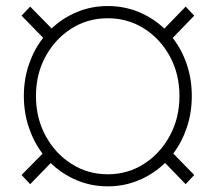

<svg xmlns="http://www.w3.org/2000/svg" viewBox="-20 -623 735 652"><path d="M345.7 9.8Q289.6 9.8 240 -11.2Q190.4 -32.2 152.3 -69.3L82.5 2.4L53.2 -28.8L124.5 -101.1Q94.7 -140.6 77.9 -190.4Q61 -240.2 61 -296.9Q61 -354.5 78.4 -404.8Q95.7 -455.1 126.5 -494.6L53.2 -569.8L82.5 -600.6L155.3 -526.4Q192.9 -562 241.7 -582.3Q290.5 -602.5 345.7 -602.5Q401.9 -602.5 450.9 -582.3Q500 -562 538.1 -525.9L610.4 -600.6L639.6 -569.8L566.4 -494.1Q597.2 -455.1 614.3 -404.5Q631.3 -354 631.3 -296.9Q631.3 -240.7 614.7 -190.9Q598.1 -141.1 568.4 -101.6L639.6 -28.8L610.4 2.4L540.5 -69.8Q502.4 -32.7 452.6 -11.5Q402.8 9.8 345.7 9.8ZM345.7 -31.2Q414.1 -31.2 469.2 -66.7Q524.4 -102.1 556.9 -162.4Q589.4 -222.7 589.4 -296.9Q589.4 -371.6 556.9 -431.4Q524.4 -491.2 469.2 -526.1Q414.1 -561 345.7 -561Q277.8 -561 222.7 -526.1Q167.5 -491.2 134.8 -431.4Q102.1 -371.6 102.1 -296.9Q102.1 -222.7 134.5 -162.4Q167 -102.1 222.4 -66.7Q277.8 -31.2 345.7 -31.2Z"/></svg>

Font: Inter Extra Light
Style: Regular
Weight: 200
Designer: Rasmus Andersson
Foundry: rsms
Version: Version 4.000;git-3c8e0fc